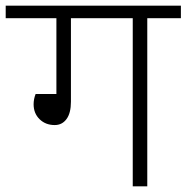

<svg xmlns="http://www.w3.org/2000/svg" viewBox="-40 -654 655 674"><path d="M595 -590H477V0H426V-590H209V-297Q209 -257 193.5 -236Q178 -215 152 -215Q120 -215 99 -235.5Q78 -256 78 -288Q78 -306 85 -324H158V-590H-20V-634H595Z"/></svg>

Font: Martel Sans ExtraLight
Style: Regular
Weight: 275
Designer: Dan Reynolds and Mathieu Réguer
Foundry: Dan Reynolds and Mathieu Réguer
Version: Version 1.002; ttfautohint (v1.1) -l 5 -r 5 -G 72 -x 0 -D la